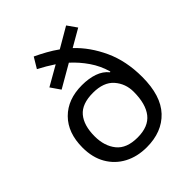

<svg xmlns="http://www.w3.org/2000/svg" viewBox="-214 -894 1032 1032"><g transform="rotate(-45 302.5 -377.5)"><path d="M216 -765Q248 -750 280.5 -732Q313 -714 342 -693L457 -760L495 -706L396 -649Q464 -585 507.5 -490.5Q551 -396 551 -275Q551 -132 484 -61Q417 10 301 10Q229 10 173.5 -19.5Q118 -49 86.5 -103.5Q55 -158 55 -233Q55 -345 118.5 -409Q182 -473 290 -473Q342 -473 382 -459Q422 -445 446 -415L450 -417Q434 -474 401 -522Q368 -570 326 -608L196 -533L158 -588L270 -652Q249 -666 226 -679.5Q203 -693 180 -705ZM303 -402Q219 -402 181.5 -357.5Q144 -313 144 -230Q144 -156 182 -109Q220 -62 303 -62Q386 -62 424 -110.5Q462 -159 462 -251Q462 -313 423 -357.5Q384 -402 303 -402Z"/></g></svg>

Font: Apis
Style: Regular
Weight: 400
Designer: Monotype Design Team
Foundry: Monotype Imaging Inc.
Version: Version 2.000; build 0001